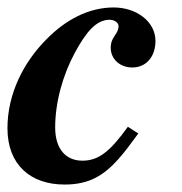

<svg xmlns="http://www.w3.org/2000/svg" viewBox="-25 -482 489 515"><path d="M318 -142C270 -75 239 -51 196 -51C152 -51 123 -82 123 -140C123 -207 143 -280 176 -341C204 -392 231 -429 269 -429C281 -429 293 -422 293 -412C293 -390 272 -384 272 -354C272 -324 296 -301 330 -301C367 -301 392 -330 392 -372C392 -425 340 -462 280 -462C213 -462 151 -429 100 -377C38 -315 -5 -230 -5 -138C-5 -40 57 13 148 13C181 13 208 7 231 -5C276 -28 308 -72 346 -124Z"/></svg>

Font: XITS
Style: Bold Italic
Weight: 700
Italic angle: -16.33°
Designer: MicroPress Inc., with final additions and corrections provided by Coen Hoffman, Elsevier (retired)
Version: Version 1.105